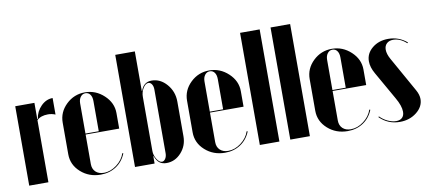

<svg xmlns="http://www.w3.org/2000/svg" viewBox="-66 -934 2634 1179"><g transform="rotate(-10 1251.5 -344.5)"><path d="M35.2 -495.1H154.8V-394H158.2Q165 -440.4 197.3 -472.7Q229.5 -504.9 270 -504.9V-401.9Q247.6 -411.1 224.1 -411.1Q178.7 -411.1 154.8 -387.2V0H35.2Z M304.7 -345.2Q304.7 -410.6 353.8 -457.8Q402.8 -504.9 470.7 -504.9Q538.1 -504.9 589.1 -457.3Q640.1 -409.7 640.1 -346.2V-249H430.7V-64.9Q430.7 -34.2 449.7 -16.1Q468.8 2 501 2Q542.5 2 580.8 -26.9Q619.1 -55.7 632.8 -97.2L638.7 -95.2Q619.1 -45.9 577.4 -18.1Q535.6 9.8 480 9.8Q407.2 9.8 356 -36.1Q304.7 -82 304.7 -147.9ZM430.7 -254.9H513.7V-442.9Q513.7 -469.2 502.7 -484.1Q491.7 -499 473.1 -499Q454.6 -499 442.6 -483.4Q430.7 -467.8 430.7 -442.9Z M694.8 0V-699.2H816.9V-452.1H818.8Q836.4 -504.9 886.7 -504.9Q940.9 -504.9 980.7 -459Q1020.5 -413.1 1020.5 -350.1V-133.8Q1020.5 -75.2 982.2 -32.7Q943.8 9.8 890.6 9.8Q864.3 9.8 847.2 -2.9Q830.1 -15.6 818.8 -45.9H816.9V0ZM816.9 -415V-78.1Q816.9 -51.8 832 -27.3Q847.2 -2.9 863.8 -2.9Q876.5 -2.9 885.5 -16.8Q894.5 -30.8 894.5 -50.8V-448.2Q894.5 -468.3 886 -481.2Q877.4 -494.1 864.7 -494.1Q846.7 -494.1 831.8 -469.7Q816.9 -445.3 816.9 -415Z M1080.1 -345.2Q1080.1 -410.6 1129.2 -457.8Q1178.2 -504.9 1246.1 -504.9Q1313.5 -504.9 1364.5 -457.3Q1415.5 -409.7 1415.5 -346.2V-249H1206.1V-64.9Q1206.1 -34.2 1225.1 -16.1Q1244.1 2 1276.4 2Q1317.9 2 1356.2 -26.9Q1394.5 -55.7 1408.2 -97.2L1414.1 -95.2Q1394.5 -45.9 1352.8 -18.1Q1311 9.8 1255.4 9.8Q1182.6 9.8 1131.3 -36.1Q1080.1 -82 1080.1 -147.9ZM1206.1 -254.9H1289.1V-442.9Q1289.1 -469.2 1278.1 -484.1Q1267.1 -499 1248.5 -499Q1230 -499 1218 -483.4Q1206.1 -467.8 1206.1 -442.9Z M1473.1 0V-699.2H1595.2V0Z M1663.1 0V-699.2H1785.2V0Z M1844.7 -345.2Q1844.7 -410.6 1893.8 -457.8Q1942.9 -504.9 2010.7 -504.9Q2078.1 -504.9 2129.2 -457.3Q2180.2 -409.7 2180.2 -346.2V-249H1970.7V-64.9Q1970.7 -34.2 1989.7 -16.1Q2008.8 2 2041 2Q2082.5 2 2120.8 -26.9Q2159.2 -55.7 2172.9 -97.2L2178.7 -95.2Q2159.2 -45.9 2117.4 -18.1Q2075.7 9.8 2020 9.8Q1947.3 9.8 1896 -36.1Q1844.7 -82 1844.7 -147.9ZM1970.7 -254.9H2053.7V-442.9Q2053.7 -469.2 2042.7 -484.1Q2031.7 -499 2013.2 -499Q1994.6 -499 1982.7 -483.4Q1970.7 -467.8 1970.7 -442.9Z M2478.5 -461.9 2473.6 -458Q2434.6 -494.1 2390.6 -494.1Q2365.7 -494.1 2350.8 -480Q2335.9 -465.8 2335.9 -441.9Q2335.9 -415 2354.5 -381.8L2476.6 -164.1Q2493.7 -133.8 2493.7 -106.9Q2493.7 -59.1 2450.2 -24.7Q2406.7 9.8 2345.7 9.8Q2271.5 9.8 2219.7 -42L2223.6 -45.9Q2244.6 -24.4 2271.7 -11.7Q2298.8 1 2323.7 1Q2348.1 1 2361.3 -12Q2374.5 -24.9 2374.5 -48.8Q2374.5 -85.4 2343.8 -138.2L2245.6 -311Q2221.7 -352.5 2221.7 -389.2Q2221.7 -438.5 2262.2 -471.7Q2302.7 -504.9 2361.8 -504.9Q2428.7 -504.9 2478.5 -461.9Z"/></g></svg>

Font: Moniqa Black Display
Style: Regular
Weight: 900
Designer: Rajesh Rajput
Foundry: Rajesh Rajput
Version: Version 1.000